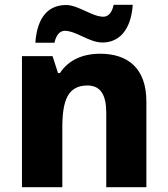

<svg xmlns="http://www.w3.org/2000/svg" viewBox="-20 -784 703 804"><path d="M128 -605H208C216 -643 235 -655 251 -655C299 -655 353 -606 409 -606C475 -606 528 -653 536 -764H456C448 -726 430 -714 413 -714C365 -714 308 -763 257 -763C186 -763 136 -717 128 -605ZM399 -559C326 -559 266 -532 231 -478H223L200 -549H72V0H241V-250C241 -363 264 -426 346 -426C401 -426 425 -387 425 -311V0H593V-358C593 -499 515 -559 399 -559Z"/></svg>

Font: Noto Sans Arabic UI XBd
Style: Regular
Weight: 800
Designer: Monotype Design Team, Nadine Chahine and Nizar Qandah
Foundry: Monotype Imaging Inc.
Version: Version 2.010